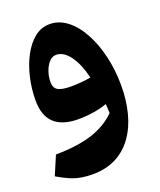

<svg xmlns="http://www.w3.org/2000/svg" viewBox="-141 -564 782 939"><g transform="rotate(-20 250.0 -94.5)"><path d="M328.8 -161.9Q304.9 -157.7 276.9 -155.4Q248.9 -153 223.3 -153Q182.1 -153 159.9 -163.9Q137.7 -174.8 137.7 -208Q137.7 -235.2 147 -261.9Q156.2 -288.6 172.3 -306.2Q188.3 -323.7 208.5 -323.7Q247.7 -323.7 279.7 -279.5Q311.7 -235.2 328.8 -161.9ZM177.7 286.9Q249 286.9 301.7 259.4Q354.3 231.8 388.9 182.6Q423.5 133.5 440.4 68Q457.4 2.6 457.4 -72.9Q457.4 -153.8 440.4 -226.4Q423.5 -299 392.7 -355.1Q362 -411.3 320.5 -443.5Q279 -475.7 230 -475.7Q185.2 -475.7 149.7 -446.6Q114.3 -417.5 89.4 -369.6Q64.5 -321.8 51.4 -263.8Q38.4 -205.7 38.4 -148.1Q38.4 -67.5 80.7 -29Q123 9.6 204.1 9.6Q247.6 9.6 285.7 3.3Q323.9 -3.1 355 -14.2Q356.3 -1.3 356.9 10Q357.6 21.3 357.7 33.7Q306.2 84.5 231.3 108.6Q156.4 132.8 41.8 134.3L0 232.6Q35.3 253.9 64.2 265.8Q93.1 277.7 120.4 282.3Q147.8 286.9 177.7 286.9Z"/></g></svg>

Font: Pinar FD VF
Style: Regular
Weight: 300
Designer: Amin Abedi
Version: Version 2.000